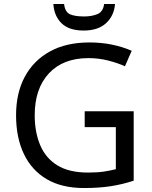

<svg xmlns="http://www.w3.org/2000/svg" viewBox="-20 -938 768 968"><path d="M407 -377H654V-27Q596 -8 537 1Q478 10 403 10Q292 10 216 -34.5Q140 -79 100.5 -161.5Q61 -244 61 -357Q61 -469 105 -551Q149 -633 231.5 -678.5Q314 -724 431 -724Q491 -724 544.5 -713Q598 -702 644 -682L610 -604Q572 -621 524.5 -633Q477 -645 426 -645Q298 -645 226.5 -568Q155 -491 155 -357Q155 -272 182.5 -206.5Q210 -141 269 -104.5Q328 -68 424 -68Q471 -68 504 -73Q537 -78 564 -85V-297H407ZM560 -918Q555 -858 514.5 -821Q474 -784 402 -784Q328 -784 290.5 -820.5Q253 -857 249 -918H303Q308 -877 333 -866Q358 -855 404 -855Q443 -855 471.5 -867Q500 -879 505 -918Z"/></svg>

Font: Noto Sans Ogham
Style: Regular
Weight: 400
Designer: Monotype Design Team
Foundry: Monotype Imaging Inc.
Version: Version 2.001; ttfautohint (v1.8.4.7-5d5b)